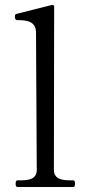

<svg xmlns="http://www.w3.org/2000/svg" viewBox="-20 -754 358 773"><path d="M275 -1C280 -1 282 -5 282 -15C282 -23 280 -28 275 -28H262C232 -28 197 -32 197 -70L198 -727C198 -732 195 -735 189 -734C159 -726 60 -702 46 -698C41 -696 40 -694 40 -689C40 -682 40 -673 50 -673C91 -673 125 -667 125 -622L128 -70C128 -32 94 -28 64 -28H51C45 -28 43 -23 43 -15C43 -5 45 -1 51 -1Z"/></svg>

Font: Shippori Mincho OTF
Style: Regular
Weight: 400
Designer: FONTDASU
Foundry: FONTDASU / Google Inc. / but / Adobe
Version: Version 3.300;hotconv 1.0.109;makeotfexe 2.5.65596